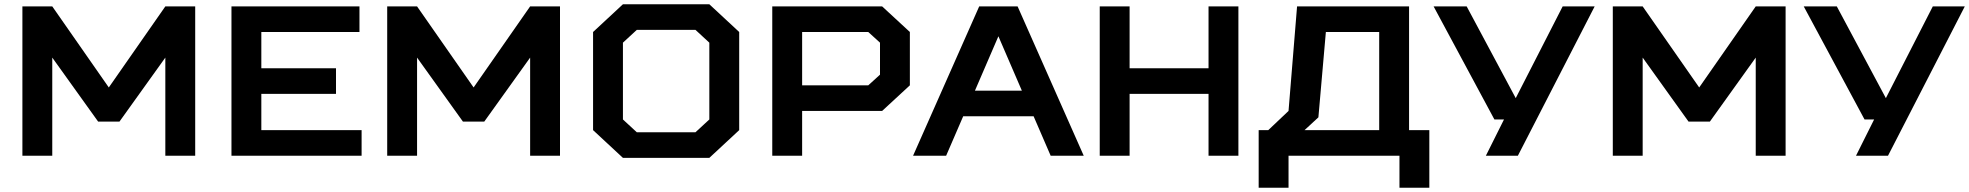

<svg xmlns="http://www.w3.org/2000/svg" viewBox="-20 -730 9230 900"><path d="M440 -160 225 -460V0H85V-700H225L490 -320L755 -700H895V0H755V-460L540 -160Z M1065 -700H1665V-580H1205V-410H1555V-290H1205V-120H1675V0H1065Z M2150 -160 1935 -460V0H1795V-700H1935L2200 -320L2465 -700H2605V0H2465V-460L2250 -160Z M2965 -590 2900 -530V-170L2965 -110H3240L3305 -170V-530L3240 -590ZM2900 -710H3305L3445 -580V-120L3305 10H2900L2760 -120V-580Z M4115 -210H3740V0H3600V-700H4115L4245 -580V-330ZM4105 -530 4050 -580H3740V-330H4050L4105 -380Z M4905 0 4825 -185H4495L4415 0H4260L4570 -700H4750L5060 0ZM4660 -560 4550 -305H4770Z M5275 -290V0H5135V-700H5275V-410H5645V-700H5785V0H5645V-290Z M5880 -120H5925L6020 -210L6060 -700H6585V-120H6680V150H6540V0H6020V150H5880ZM6160 -180 6095 -120H6445V-580H6195Z M7305 -700H7455L7095 0H6945L7030 -170H6985L6700 -700H6855L7085 -270Z M7895 -160 7680 -460V0H7540V-700H7680L7945 -320L8210 -700H8350V0H8210V-460L7995 -160Z M9040 -700H9190L8830 0H8680L8765 -170H8720L8435 -700H8590L8820 -270Z"/></svg>

Font: Squares Bold
Style: Regular
Weight: 400
Designer: Typetype
Foundry: Typetype
Version: Version 001.000